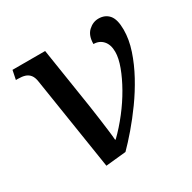

<svg xmlns="http://www.w3.org/2000/svg" viewBox="-128 -669 804 805"><g transform="rotate(-30 273.5 -266.5)"><path d="M96 -439Q93 -460 84 -471.5Q75 -483 61 -487.5Q47 -492 27 -492H17L26 -536H184L230 -240Q235 -207 239.5 -173Q244 -139 247.5 -111.5Q251 -84 252 -67H255Q291 -102 324 -144.5Q357 -187 382 -231Q407 -275 422 -315.5Q437 -356 437 -386Q437 -421 419.5 -440.5Q402 -460 374 -460Q374 -501 396 -521.5Q418 -542 445 -542Q477 -542 495.5 -520.5Q514 -499 514 -449Q514 -402 497 -351Q480 -300 452.5 -249.5Q425 -199 391.5 -152.5Q358 -106 324.5 -67Q291 -28 264 -1L166 9Z"/></g></svg>

Font: ET Text
Style: Italic
Weight: 470
Italic angle: -12°
Designer: Monotype Design Team
Foundry: Monotype Imaging Inc.
Version: Version 2.009